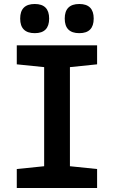

<svg xmlns="http://www.w3.org/2000/svg" viewBox="-20 -941 570 961"><path d="M64 0V-95L201 -109V-605L64 -619V-714H466V-619L330 -605V-109L466 -95V0ZM377 -775Q304 -775 304 -848Q304 -921 377 -921Q449 -921 449 -848Q449 -775 377 -775ZM154 -775Q81 -775 81 -848Q81 -921 154 -921Q226 -921 226 -848Q226 -775 154 -775Z"/></svg>

Font: Noto Sans Mono Condensed
Style: Bold
Weight: 700
Width: 3
Designer: Monotype Design Team
Foundry: Monotype Imaging Inc.
Version: Version 2.014